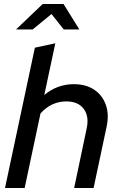

<svg xmlns="http://www.w3.org/2000/svg" viewBox="-20 -938 597 958"><path d="M5 0 154 -700 256 -722 201 -464Q266 -518 348 -518Q409 -518 450 -490.5Q491 -463 508 -415Q525 -367 512 -306L447 0H350L412 -295Q426 -357 398 -394.5Q370 -432 311 -432Q236 -432 182 -372L103 0ZM60 -791 193 -918H297L376 -791H298L237 -868L143 -791Z"/></svg>

Font: Red Hat Display Medium
Style: Italic
Weight: 500
Italic angle: -12°
Designer: Pentagram, MCKL
Foundry: Pentagram, MCKL
Version: Version 1.023; ttfautohint (v1.8.3)